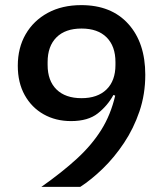

<svg xmlns="http://www.w3.org/2000/svg" viewBox="-20 -730 640 750"><path d="M547.5 -438Q547.5 -362 524.8 -295Q502 -228 464.5 -171.8Q427 -115.5 382.2 -72Q337.5 -28.5 293.5 0H141.5Q222.5 -57 280.5 -110.2Q338.5 -163.5 375.5 -222.5Q412.5 -281.5 430 -356.5L423 -359Q400.5 -317.5 362.2 -287.2Q324 -257 257.5 -257Q197.5 -257 150.5 -283.5Q103.5 -310 76.5 -358.5Q49.5 -407 49.5 -473Q49.5 -543 80.2 -596.2Q111 -649.5 166.8 -679.8Q222.5 -710 297.5 -710Q415 -710 481.2 -636.5Q547.5 -563 547.5 -438ZM298.5 -346.5Q361 -346.5 396 -380.5Q431 -414.5 431 -476.5V-487.5Q431 -549.5 396.5 -584Q362 -618.5 298.5 -618.5Q235 -618.5 200.5 -584Q166 -549.5 166 -487.5V-476.5Q166 -414.5 200.8 -380.5Q235.5 -346.5 298.5 -346.5Z"/></svg>

Font: Lilex Medium
Style: Regular
Weight: 500
Designer: Mike Abbink, Paul van der Laan, Pieter van Rosmalen, Mikhael Khrustik
Foundry: Mikhael Khrustik
Version: Version 1.100